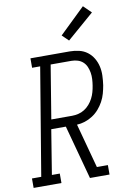

<svg xmlns="http://www.w3.org/2000/svg" viewBox="-134 -1039 738 1101"><g transform="rotate(-10 235.0 -488.5)"><path d="M-30 0V-55H24L128 -680H81V-735H310Q338 -735 364.5 -728.5Q391 -722 411.5 -706.5Q432 -691 445.5 -668.5Q459 -646 465 -620Q471 -594 470 -566Q469 -538 465 -510Q461 -487 454.5 -463.5Q448 -440 436 -418Q424 -396 407.5 -377Q391 -358 369.5 -344Q348 -330 324.5 -322.5Q301 -315 278 -314L348 -55H412V0H298L213 -314H128L86 -55H132V0ZM138 -369H259Q277 -369 296 -373.5Q315 -378 331.5 -388.5Q348 -399 361 -414Q374 -429 383 -446.5Q392 -464 397 -482Q402 -500 405 -519Q408 -537 409 -556.5Q410 -576 407 -594Q404 -612 397 -628.5Q390 -645 377 -657Q364 -669 346.5 -674.5Q329 -680 310 -680H189ZM317 -797 280 -833 429 -977 474 -933Z"/></g></svg>

Font: Iosevka Slab Light
Style: Italic
Weight: 300
Italic angle: -9°
Monospace: yes
Designer: Belleve Invis
Foundry: Belleve Invis
Version: Version 11.1.1; ttfautohint (v1.8.3)